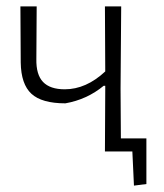

<svg xmlns="http://www.w3.org/2000/svg" viewBox="-20 -475 514 602"><path d="M309 0 310 -195V-206H305Q253 -163 185 -151Q111 -151 78.5 -181Q46 -211 45 -279L44 -455H95L94 -290Q93 -241 115 -218Q137 -195 183 -195Q250 -195 310 -251L309 -455H360L358 -198L359 -41H439V102L400 107L395 0Z"/></svg>

Font: Alegreya Sans SC Light
Style: Regular
Weight: 300
Designer: Juan Pablo del Peral
Foundry: Huerta Tipografica
Version: Version 2.007